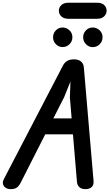

<svg xmlns="http://www.w3.org/2000/svg" viewBox="-42 -1354 783 1375"><path d="M33.5 0.5Q14.5 0.5 -0.8 -9Q-16 -18.5 -20.5 -35.2Q-25 -52 -12.5 -75L408.5 -884Q418.5 -904 437.2 -916.5Q456 -929 488 -929Q518 -929 537 -914.5Q556 -900 558.5 -871L628 -58.5Q630.5 -28.5 614.2 -14Q598 0.5 571 0.5Q540.5 0.5 525.8 -14Q511 -28.5 509 -52L480.5 -392H282L105 -43.5Q91.5 -18.5 76 -9Q60.5 0.5 33.5 0.5ZM340 -506H471L458.5 -656L462.5 -770L417.5 -658.5ZM622 -1016.5Q594.5 -1016.5 574 -1037.2Q553.5 -1058 553.5 -1087Q553.5 -1115.5 573.2 -1136.2Q593 -1157 622 -1157Q650 -1157 671.2 -1137.2Q692.5 -1117.5 692.5 -1087Q692.5 -1058 672 -1037.2Q651.5 -1016.5 622 -1016.5ZM406 -1017Q378.5 -1017 358.2 -1037.5Q338 -1058 338 -1087Q338 -1115.5 357.5 -1136.2Q377 -1157 406 -1157Q434 -1157 455.2 -1137.2Q476.5 -1117.5 476.5 -1087Q476.5 -1058 455.8 -1037.5Q435 -1017 406 -1017ZM447.5 -1219.5Q416 -1219.5 397.8 -1236.2Q379.5 -1253 379.5 -1277Q379.5 -1301.5 397.8 -1318Q416 -1334.5 447.5 -1334.5H654Q686 -1334.5 703.8 -1318Q721.5 -1301.5 721.5 -1277Q721.5 -1254 703.8 -1236.8Q686 -1219.5 654 -1219.5Z"/></svg>

Font: Edu AU VIC WA NT Pre SemiBold
Style: Regular
Weight: 600
Designer: Tina and Corey Anderson, Eben Sorkin, Mirko Velimirovic
Foundry: Google for Education
Version: Version 1.001